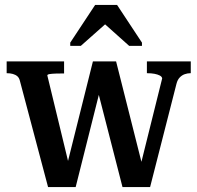

<svg xmlns="http://www.w3.org/2000/svg" viewBox="-20 -759 801 779"><path d="M388 -402 373 -405 477 0H589L696 -419Q700 -435 709 -444.5Q718 -454 729.5 -458Q741 -462 752 -462H754V-510H576V-462H577Q594 -462 607 -459.5Q620 -457 628.5 -452.5Q637 -448 638 -441L543 -59L562 -70L451 -510H357L244 -58L265 -69L172 -453Q172 -457 181.5 -458.5Q191 -460 206 -460.5Q221 -461 238 -461H240V-510H7V-462H8Q21 -462 32 -459Q43 -456 50.5 -449.5Q58 -443 61 -430L175 0H287ZM455 -739H366L265 -586V-573H308L431 -682H382L504 -573H556V-586Z"/></svg>

Font: Roboto Serif 28pt Condensed Medium
Style: Regular
Weight: 500
Width: 3
Designer: Greg Gazdowicz
Foundry: Commercial Type
Version: Version 1.008